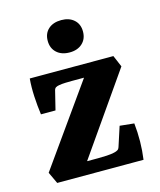

<svg xmlns="http://www.w3.org/2000/svg" viewBox="-96 -682 626 752"><g transform="rotate(-15 216.5 -306.0)"><path d="M261 -385 268 -371H203Q190 -371 175.5 -370.5Q161 -370 150 -368Q142 -367 136 -363.5Q130 -360 128 -349L110 -276H51Q46 -312 44 -350.5Q42 -389 45 -423H384L404 -376L169 -39L162 -52H223Q240 -52 258 -53Q276 -54 289 -57Q298 -59 303.5 -62.5Q309 -66 311 -73L337 -153L395 -147Q399 -110 398.5 -73Q398 -36 393 0H43L21 -47ZM294 -547Q294 -517 274.5 -499Q255 -481 223 -481Q190 -481 170.5 -499Q151 -517 151 -547Q151 -577 170.5 -594.5Q190 -612 223 -612Q255 -612 274.5 -594.5Q294 -577 294 -547Z"/></g></svg>

Font: Rasa
Style: Regular
Weight: 400
Designer: Anna Giedrys (Yrsa+Rasa design), David Brezina (Yrsa art-direction, Rasa art-direction, design)
Foundry: Rosetta Type Foundry
Version: Version 2.004